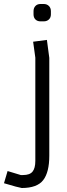

<svg xmlns="http://www.w3.org/2000/svg" viewBox="-106 -709 338 962"><path d="M3 233 -27 226 -86 209 -68 148 -2 168H10Q43 168 57 151Q71 134 71 97V-420L60 -500L129 -509L141 -419V71Q141 154 110.5 193.5Q80 233 3 233ZM113 -602H97Q81 -602 71.5 -611.5Q62 -621 62 -637V-653Q62 -669 71.5 -679Q81 -689 97 -689H113Q129 -689 139 -679Q149 -669 149 -653V-637Q149 -621 139 -611.5Q129 -602 113 -602Z"/></svg>

Font: Strong
Style: Regular
Weight: 400
Designer: Roman Shchyukin (Gaslight Type Foundry)
Foundry: Cyreal (www.cyreal.org)
Version: Version 1.001